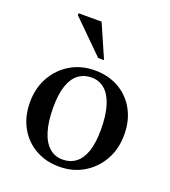

<svg xmlns="http://www.w3.org/2000/svg" viewBox="-130 -786 792 893"><g transform="rotate(20 266.5 -339.0)"><path d="M267.5 -25.5Q304.5 -25.5 331.8 -45.8Q359 -66 373.8 -108.2Q388.5 -150.5 388.5 -216.5Q388.5 -286.5 374 -334Q359.5 -381.5 332 -406Q304.5 -430.5 265.5 -430.5Q228.5 -430.5 201.2 -410.2Q174 -390 159.2 -347.8Q144.5 -305.5 144.5 -239.5Q144.5 -170 159 -122.2Q173.5 -74.5 201.2 -50Q229 -25.5 267.5 -25.5ZM264 11Q196.5 11 144.8 -19Q93 -49 63.8 -102Q34.5 -155 34.5 -224.5Q34.5 -295 65.2 -349.8Q96 -404.5 149 -435.8Q202 -467 269 -467Q337 -467 388.8 -437Q440.5 -407 469.5 -354.2Q498.5 -301.5 498.5 -231.5Q498.5 -161 467.5 -106.2Q436.5 -51.5 383.5 -20.2Q330.5 11 264 11ZM291.5 -526H262.5L105.5 -681V-690.5H219.5Z"/></g></svg>

Font: Newsreader 36pt Medium
Style: Regular
Weight: 500
Designer: Hugues Gentile
Foundry: Production Type
Version: Version 1.003